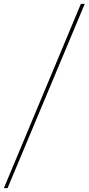

<svg xmlns="http://www.w3.org/2000/svg" viewBox="-86 -760 457 990"><path d="M-66 210 331 -740H351L-47 210Z"/></svg>

Font: Georama ExtraCondensed Thin Thin
Style: Italic
Weight: 250
Italic angle: -9°
Version: Version 1.001